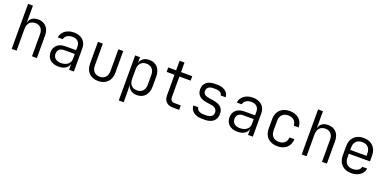

<svg xmlns="http://www.w3.org/2000/svg" viewBox="-3 -1737 5907 2924"><g transform="rotate(20 2950.0 -275.0)"><path d="M325 -560C244 -560 189 -520 177 -452H176V-730H97V0H176V-353C176 -441 225 -493 303 -493C379 -493 426 -444 426 -360V0H505V-369C505 -486 434 -560 325 -560Z M905 -560C793 -560 708 -497 697 -405H777C786 -456 836 -490 905 -490C981 -490 1026 -448 1026 -375V-317H851C740 -317 670 -255 670 -155C670 -54 741 10 857 10C951 10 1015 -32 1027 -100V0H1105V-377C1105 -489 1027 -560 905 -560ZM876 -54C797 -54 749 -94 749 -159C749 -219 789 -256 852 -256H1026V-173C1026 -103 964 -54 876 -54Z M1499 10C1624 10 1705 -70 1705 -198V-550H1626V-198C1626 -111 1578 -60 1499 -60C1421 -60 1374 -111 1374 -198V-550H1295V-198C1295 -70 1374 10 1499 10Z M2128 -560C2048 -560 1991 -520 1977 -453V-550H1898V180H1977V15L1975 -97H1977C1992 -31 2049 10 2128 10C2239 10 2310 -69 2310 -194V-357C2310 -482 2238 -560 2128 -560ZM2231 -197C2231 -109 2183 -59 2104 -59C2025 -59 1977 -110 1977 -197V-353C1977 -440 2025 -491 2104 -491C2183 -491 2231 -441 2231 -353Z M2811 0V-72H2707C2667 -72 2641 -98 2641 -140V-478H2823V-550H2641V-705H2562V-550H2434V-478H2562V-140C2562 -54 2618 0 2707 0Z M3229 9C3351 9 3417 -53 3417 -153C3417 -245 3364 -295 3255 -312L3173 -325C3114 -334 3082 -360 3082 -405C3082 -457 3121 -488 3187 -488H3226C3287 -488 3328 -462 3330 -422H3411C3408 -505 3336 -559 3228 -559H3189C3072 -559 3004 -503 3004 -405C3004 -318 3056 -267 3161 -251L3244 -238C3304 -229 3339 -198 3339 -148C3339 -96 3302 -62 3230 -62H3182C3120 -62 3074 -91 3072 -137H2991C2993 -48 3071 9 3180 9Z M3805 -560C3693 -560 3608 -497 3597 -405H3677C3686 -456 3736 -490 3805 -490C3881 -490 3926 -448 3926 -375V-317H3751C3640 -317 3570 -255 3570 -155C3570 -54 3641 10 3757 10C3851 10 3915 -32 3927 -100V0H4005V-377C4005 -489 3927 -560 3805 -560ZM3776 -54C3697 -54 3649 -94 3649 -159C3649 -219 3689 -256 3752 -256H3926V-173C3926 -103 3864 -54 3776 -54Z M4403 10C4529 10 4610 -63 4613 -180H4534C4531 -105 4482 -61 4403 -61C4321 -61 4270 -111 4270 -197V-353C4270 -439 4321 -489 4403 -489C4482 -489 4531 -445 4534 -370H4613C4610 -487 4529 -560 4403 -560C4274 -560 4190 -481 4190 -353V-197C4190 -69 4274 10 4403 10Z M5025 -560C4944 -560 4889 -520 4877 -452H4876V-730H4797V0H4876V-353C4876 -441 4925 -493 5003 -493C5079 -493 5126 -444 5126 -360V0H5205V-369C5205 -486 5134 -560 5025 -560Z M5810 -353C5810 -478 5728 -560 5600 -560C5472 -560 5390 -478 5390 -353V-197C5390 -72 5472 10 5600 10C5713 10 5794 -47 5808 -139H5729C5716 -86 5671 -57 5600 -57C5515 -57 5468 -108 5468 -197V-256H5810ZM5468 -353C5468 -442 5515 -493 5600 -493C5685 -493 5732 -442 5732 -353V-318H5468Z"/></g></svg>

Font: Tekne LDO Light
Style: Regular
Weight: 300
Monospace: yes
Designer: Alessio Laiso, Mario Rullo, Paolo Rosset
Foundry: Alessio Laiso
Version: Version 1.000;hotconv 1.0.109;makeotfexe 2.5.65596